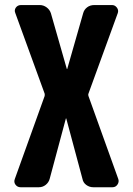

<svg xmlns="http://www.w3.org/2000/svg" viewBox="-20 -540 540 779"><path d="M460 186.5Q463.9 198.2 456.5 209Q449.2 219.7 436.5 219.7H358.4Q342.8 219.7 330.1 210.4Q317.4 201.2 314.5 185.5L249 -58.6Q249 -59.6 248 -59.6Q247.1 -59.6 247.1 -58.6L181.6 185.5Q177.7 200.2 165.5 210Q153.3 219.7 137.7 219.7H63.5Q50.8 219.7 43 209.5Q35.2 199.2 40 186.5L161.1 -150.4Q162.1 -155.3 161.1 -160.2L42 -487.3Q37.1 -499 44.4 -509.3Q51.8 -519.5 65.4 -519.5H141.6Q156.2 -519.5 168.9 -510.3Q181.6 -501 186.5 -486.3L251 -260.7Q251 -259.8 252 -259.8Q252.9 -259.8 252.9 -260.7L317.4 -486.3Q321.3 -501 333.5 -510.3Q345.7 -519.5 362.3 -519.5H434.6Q446.3 -519.5 454.1 -509.3Q461.9 -499 458 -487.3L338.9 -160.2Q336.9 -155.3 338.9 -150.4Z"/></svg>

Font: Rounded-L Mgen+ 1mn bold
Style: Bold
Weight: 700
Designer: [Source Han Sans]
Ryoko NISHIZUKA  (kana & ideographs); Paul D. Hunt (Latin, Greek & Cyrillic); Wenlong ZHANG  (bopomofo
Version: Version 1.059.20150602